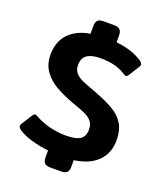

<svg xmlns="http://www.w3.org/2000/svg" viewBox="-156 -877 910 1071"><g transform="rotate(20 299.0 -341.0)"><path d="M227 50V8Q174 2 125.5 -12Q77 -26 47 -47Q32 -58 32 -67Q32 -73 37 -81L78 -146Q84 -156 91 -156Q98 -156 106 -151Q144 -129 192.5 -116.5Q241 -104 290 -104Q351 -104 376.5 -121.5Q402 -139 402 -181Q402 -209 387.5 -227Q373 -245 346.5 -257.5Q320 -270 267 -288Q203 -312 159 -337Q115 -362 86 -402Q57 -442 57 -499Q57 -578 102.5 -625Q148 -672 227 -685V-731Q227 -754 237 -764.5Q247 -775 272 -775H334Q359 -775 369.5 -764Q380 -753 380 -731V-690Q474 -680 536 -639Q551 -627 551 -619Q551 -613 546 -605L506 -541Q499 -531 492 -531Q487 -531 478 -537Q420 -576 329 -576Q275 -576 248 -557.5Q221 -539 221 -498Q221 -469 237 -451Q253 -433 277.5 -422Q302 -411 365 -388Q438 -360 480 -334.5Q522 -309 544.5 -271.5Q567 -234 567 -175Q567 -100 519.5 -51.5Q472 -3 380 10V50Q380 72 369.5 82.5Q359 93 334 93H272Q247 93 237 82.5Q227 72 227 50Z"/></g></svg>

Font: Mitr Medium
Style: Regular
Weight: 500
Designer: Thanarat Vachiruckul
Foundry: Cadson Demak
Version: Version 1.003